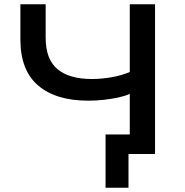

<svg xmlns="http://www.w3.org/2000/svg" viewBox="-20 -725 869 904"><path d="M585 159H477V-92H651V0H585ZM591 0V-283Q569 -273 537 -266Q505 -259 468.5 -255Q432 -251 396 -251Q243 -251 159.5 -322.5Q76 -394 76 -539V-705H195V-547Q195 -446 250.5 -399.5Q306 -353 413 -353Q456 -353 503.5 -361Q551 -369 591 -386V-705H710V0Z"/></svg>

Font: Nunito Sans 7pt SemiExpanded SemiBold
Style: Regular
Weight: 600
Width: 6
Designer: Vernon Adams
Foundry: Vernon Adams
Version: Version 3.101;gftools[0.9.27]